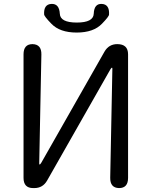

<svg xmlns="http://www.w3.org/2000/svg" viewBox="-20 -959 773 979"><path d="M149 0Q100 0 100 -52V-682Q100 -734 146 -734Q192 -733 191 -681L180 -125Q180 -120 182.5 -120Q185 -120 191 -130L513 -696Q535 -734 578 -734Q633 -734 633 -682V-52Q633 0 587 0Q541 -1 542 -53L553 -609Q553 -614 550.5 -614Q548 -614 542 -604L220 -38Q198 0 155 0ZM242 -838Q206 -875 205 -885Q202 -937 242 -939Q282 -941 285 -889Q287 -844 371.5 -844Q456 -844 458 -889Q460 -941 499 -939Q539 -937 536 -885Q536 -875 500 -838Q457 -793 371 -793Q285 -793 242 -838Z"/></svg>

Font: Resource Han Rounded CN
Style: Regular
Weight: 400
Designer: Cyano Hao (round all glyphs); Ryoko NISHIZUKA  (kana, bopomofo & ideographs); Paul D. Hunt (Latin, Greek & Cyrillic); Sa
Foundry: Cyano Hao
Version: 0.990